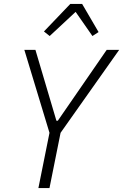

<svg xmlns="http://www.w3.org/2000/svg" viewBox="-20 -950 622 970"><path d="M174 0 230 -279 103 -698H159L265 -340H272L519 -698H582L286 -279L230 0ZM395 -930 478 -788 447 -768 362 -890 231 -768 202 -791 335 -930Z"/></svg>

Font: IBM Plex Sans Condensed Light
Style: Italic
Weight: 300
Width: 3
Italic angle: -11°
Designer: Mike Abbink, Paul van der Laan, Pieter van Rosmalen
Foundry: Bold Monday
Version: Version 1.3